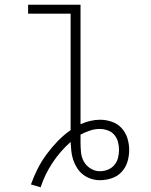

<svg xmlns="http://www.w3.org/2000/svg" viewBox="-20 -755 640 813"><path d="M152 38 111 26Q123 -8 139.5 -40.5Q156 -73 177.5 -102Q199 -131 224 -157Q249 -183 279 -204V-697H99V-735H321V-229Q341 -238 362 -243Q383 -248 404 -248Q429 -248 453.5 -239.5Q478 -231 495 -212.5Q512 -194 519.5 -169.5Q527 -145 527 -120Q527 -94 519.5 -69.5Q512 -45 494.5 -26.5Q477 -8 452.5 0Q428 8 403 8Q384 8 365.5 2Q347 -4 332 -15.5Q317 -27 306.5 -43.5Q296 -60 290 -78Q284 -96 282 -115.5Q280 -135 279 -154Q235 -115 202.5 -66Q170 -17 152 38ZM403 -30Q420 -30 436.5 -36.5Q453 -43 464 -56Q475 -69 479.5 -86Q484 -103 484 -120Q484 -137 479.5 -154Q475 -171 464 -184Q453 -197 436 -203Q419 -209 402 -209Q381 -209 360.5 -202Q340 -195 321 -185Q321 -176 321 -168Q321 -160 321 -152Q321 -131 323 -110Q325 -89 335 -71Q345 -53 363.5 -41.5Q382 -30 403 -30Z"/></svg>

Font: Iosevka Curly XLtEx
Style: Regular
Weight: 200
Width: 7
Monospace: yes
Designer: Belleve Invis
Foundry: Belleve Invis
Version: Version 11.1.0; ttfautohint (v1.8.3)